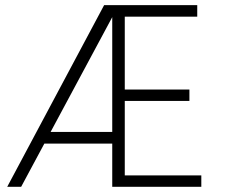

<svg xmlns="http://www.w3.org/2000/svg" viewBox="-20 -720 873 740"><path d="M381.3 -700.2H458.5L450.7 -655.8H413.6L61.5 0H7.8ZM135.7 -211.4H444.3V-166.5H135.7ZM412.6 -700.2H740.2V-655.8H460.9V-375H710V-331.1H460.9V-43.9H755.9V0H412.6Z"/></svg>

Font: DavidDev Light
Style: Regular
Weight: 300
Designer: David.dev
Foundry: David.dev
Version: Version 1.001;FEAKit 1.0